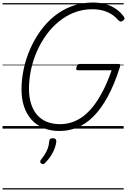

<svg xmlns="http://www.w3.org/2000/svg" viewBox="-20 -1016 1004 1517"><path d="M450 19Q379 19 323 -4.5Q267 -28 228.5 -71Q190 -114 170 -174Q150 -234 150 -309Q150 -388 167 -469Q184 -550 217.5 -627Q251 -704 299 -771Q347 -838 409.5 -888.5Q472 -939 548.5 -967.5Q625 -996 714 -996Q769 -996 815 -983Q861 -970 897.5 -944.5Q934 -919 960 -882Q966 -872 962.5 -864.5Q959 -857 947 -850Q937 -844 930.5 -846Q924 -848 912 -859Q888 -887 857.5 -905.5Q827 -924 790 -933.5Q753 -943 709 -943Q633 -943 566.5 -917Q500 -891 444.5 -845.5Q389 -800 345 -739Q301 -678 270.5 -607.5Q240 -537 224.5 -462.5Q209 -388 209 -313Q209 -250 225 -198Q241 -146 272 -109.5Q303 -73 349 -54Q395 -35 455 -35Q503 -35 548.5 -50Q594 -65 636.5 -96.5Q679 -128 718.5 -178.5Q758 -229 794 -299Q830 -369 862 -461H595Q584 -461 582.5 -468.5Q581 -476 585 -487Q589 -500 595 -505.5Q601 -511 611 -511H913Q926 -511 928.5 -506Q931 -501 928 -488Q884 -349 831 -252Q778 -155 717.5 -95Q657 -35 589.5 -8Q522 19 450 19ZM306 276Q298 270 297.5 262.5Q297 255 303 247Q322 222 336 200Q350 178 358.5 153.5Q367 129 369 99Q370 86 377.5 81Q385 76 398 76Q412 76 418.5 82.5Q425 89 425 101Q424 119 415 147Q406 175 387.5 206.5Q369 238 339 269Q332 277 323.5 280Q315 283 306 276ZM0 471H957V481H0ZM0 -20H957V0H0ZM0 -505H957V-500H0ZM0 -991H957V-981H0Z"/></svg>

Font: Playwrite IE Guides
Style: Regular
Weight: 400
Designer: Veronika Burian, José Scaglione
Foundry: TypeTogether
Version: Version 1.003